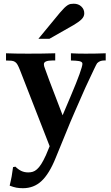

<svg xmlns="http://www.w3.org/2000/svg" viewBox="-20 -744 596 1027"><path d="M31.7 249Q35.6 231 38.6 218.5Q41.5 206.1 42.5 199.2L49.8 149.9L62.5 147.5Q77.6 162.6 94 170.4Q110.4 178.2 131.3 178.2Q144 178.2 155.3 174.8Q166.5 171.4 177.7 161.6Q189 151.9 200.7 133.5Q212.4 115.2 226.1 85L245.6 38.1L87.4 -367.7Q80.1 -386.2 74.2 -397Q68.4 -407.7 60.5 -412.8Q52.7 -418 41.5 -419.2Q30.3 -420.4 12.2 -420.4V-459Q36.1 -458 65.2 -457.5Q94.2 -457 129.4 -457Q170.9 -457 207 -457.5Q243.2 -458 275.4 -459V-420.4H264.2H259.3Q237.8 -420.4 226.3 -415.5Q214.8 -410.6 214.8 -400.9Q214.8 -390.6 219.7 -379.4L243.7 -313.5L314.9 -127.4L357.9 -229Q390.1 -304.7 405.5 -347.9Q420.9 -391.1 420.9 -402.8Q420.9 -408.7 416.3 -412.1Q411.6 -415.5 403.3 -417.2Q395 -418.9 383.8 -419.4Q372.6 -419.9 359.4 -420.4V-459Q375 -458 394.5 -457.5Q414.1 -457 438 -457Q467.3 -457 493.9 -457.5Q520.5 -458 545.4 -459V-420.4H537.6H535.2Q525.9 -420.4 516.8 -417.2Q507.8 -414.1 499.5 -405.8Q498 -404.3 493.2 -394.8Q488.3 -385.3 481.7 -371.1Q475.1 -356.9 467 -339.8Q459 -322.8 451.2 -306.2Q443.4 -289.6 436.5 -274.7Q429.7 -259.8 425.8 -250.5Q397.9 -187.5 380.9 -148.2Q363.8 -108.9 356.4 -91.3L277.8 100.6Q243.2 186.5 201.2 225.1Q160.6 262.7 102.5 262.7Q83.5 262.7 67.6 259.8Q51.8 256.8 31.7 249ZM244.6 -536.6H185.5L300.3 -675.8Q314 -691.9 323.7 -701.4Q333.5 -710.9 341.6 -716.1Q349.6 -721.2 357.2 -722.7Q364.7 -724.1 374 -724.1Q399.4 -724.1 415 -709.2Q430.7 -694.3 430.7 -673.3Q431.2 -655.8 416.5 -641.1Q401.9 -626.5 372.6 -609.4Z"/></svg>

Font: XB Kayhan
Style: Bold
Weight: 700
Designer: Behnam
Foundry: Irmug
Version: Version 7.300 2009